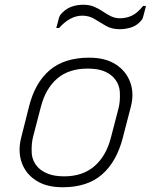

<svg xmlns="http://www.w3.org/2000/svg" viewBox="-20 -779 640 809"><path d="M356 -536Q424 -536 468 -507.5Q512 -479 529 -431.5Q546 -384 531 -328L497 -197Q471 -97 409.5 -43.5Q348 10 244 10Q175 10 131 -19Q87 -48 71 -95.5Q55 -143 69 -198L102 -329Q127 -430 189 -483Q251 -536 356 -536ZM349 -490Q270 -490 221 -448Q172 -406 152 -328L120 -205Q112 -176 113.5 -137.5Q115 -99 142 -72Q158 -56 184.5 -46Q211 -36 251 -36Q328 -36 377.5 -78.5Q427 -121 447 -198L479 -321Q487 -351 485 -389.5Q483 -428 456 -455Q440 -471 414.5 -480.5Q389 -490 349 -490ZM486 -702Q512 -702 535.5 -713Q559 -724 583 -754H595Q593 -745 589 -730Q585 -715 583 -708Q582 -702 579 -697.5Q576 -693 568 -685Q552 -669 529.5 -662.5Q507 -656 484 -656Q451 -656 426.5 -670Q402 -684 379 -698.5Q356 -713 327 -713Q275 -713 229 -661H217Q219 -670 223 -683Q227 -696 228 -703Q230 -709 232.5 -713.5Q235 -718 243 -726Q261 -744 283.5 -751.5Q306 -759 330 -759Q357 -759 377 -750.5Q397 -742 413.5 -730.5Q430 -719 447.5 -710.5Q465 -702 486 -702Z"/></svg>

Font: Recursive Mn Lnr St Lt
Style: Italic
Weight: 300
Italic angle: -15°
Monospace: yes
Version: Version 1.079;hotconv 1.0.112;makeotfexe 2.5.65598; ttfautoh